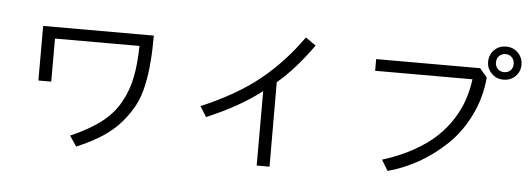

<svg xmlns="http://www.w3.org/2000/svg" viewBox="-52 -933 3103 1119"><g transform="rotate(5 1500.0 -373.5)"><path d="M168.9 -347.7Q168.9 -427.7 168.9 -667Q331.1 -667 816.4 -667Q816.4 -576.2 810.5 -509.8Q805.7 -443.4 791 -375Q776.4 -306.6 749 -254.9Q721.7 -203.1 677.7 -152.3Q634.8 -102.5 571.3 -60.5Q507.8 -19.5 421.9 16.6Q408.2 -3.9 380.9 -43.9Q489.3 -90.8 558.6 -144.5Q628.9 -198.2 667 -268.6Q706.1 -338.9 720.7 -415Q736.3 -490.2 738.3 -599.6Q573.2 -599.6 244.1 -599.6Q244.1 -537.1 244.1 -347.7Q225.6 -347.7 168.9 -347.7Z M1123 -281.2Q1331.1 -370.1 1462.9 -477.5Q1594.7 -584 1700.2 -733.4Q1720.7 -719.7 1760.7 -691.4Q1657.2 -545.9 1553.7 -459Q1553.7 -293.9 1554.7 35.2Q1536.1 35.2 1479.5 35.2Q1479.5 -73.2 1479.5 -400.4Q1353.5 -301.8 1161.1 -220.7Q1148.4 -241.2 1123 -281.2Z M2119.1 -575.2Q2119.1 -591.8 2119.1 -643.6Q2271.5 -643.6 2727.5 -643.6Q2738.3 -630.9 2770.5 -592.8Q2760.7 -475.6 2710.9 -373Q2661.1 -270.5 2585.9 -197.3Q2510.7 -125 2423.8 -75.2Q2335.9 -25.4 2242.2 0Q2229.5 -20.5 2204.1 -62.5Q2304.7 -93.8 2384.8 -138.7Q2465.8 -183.6 2517.6 -233.4Q2570.3 -283.2 2607.4 -342.8Q2644.5 -402.3 2662.1 -458Q2680.7 -514.6 2688.5 -575.2Q2499 -575.2 2119.1 -575.2ZM2816.4 -684.6Q2816.4 -662.1 2831.1 -647.5Q2845.7 -632.8 2868.2 -632.8Q2889.6 -632.8 2905.3 -646.5Q2919.9 -661.1 2919.9 -684.6Q2919.9 -708 2906.2 -722.7Q2891.6 -738.3 2868.2 -738.3Q2845.7 -738.3 2831.1 -723.6Q2816.4 -709 2816.4 -684.6ZM2770.5 -684.6Q2770.5 -725.6 2797.9 -753.9Q2825.2 -782.2 2868.2 -782.2Q2910.2 -782.2 2937.5 -753.9Q2965.8 -725.6 2965.8 -684.6Q2965.8 -643.6 2937.5 -616.2Q2910.2 -588.9 2868.2 -588.9Q2826.2 -588.9 2798.8 -617.2Q2770.5 -645.5 2770.5 -684.6Z"/></g></svg>

Font: Gothic A1
Style: Regular
Weight: 400
Designer: HanYang I&C Co.,Ltd.
Version: Version 2.50